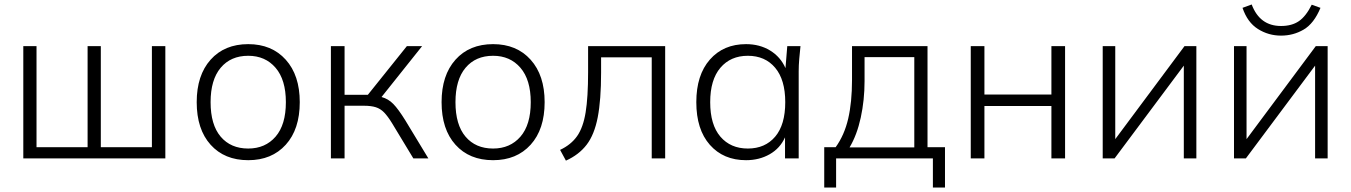

<svg xmlns="http://www.w3.org/2000/svg" viewBox="-20 -707 6030 857"><path d="M84 0V-501H143V-50H371V-501H430V-50H658V-501H718V0Z M1088 8Q982 8 920 -61Q858 -130 858 -251Q858 -371 920 -440.5Q982 -510 1088 -510Q1193 -510 1255.5 -440.5Q1318 -371 1318 -251Q1318 -130 1255.5 -61Q1193 8 1088 8ZM1088 -44Q1164 -44 1210 -97Q1256 -150 1256 -251Q1256 -351 1210 -404.5Q1164 -458 1088 -458Q1010 -458 965 -404.5Q920 -351 920 -251Q920 -150 965 -97Q1010 -44 1088 -44Z M1457 0V-501H1518V-284H1622L1796 -501H1864L1683 -274Q1713 -266 1735.5 -243Q1758 -220 1789 -170L1892 0H1825L1730 -157Q1711 -188 1694.5 -205Q1678 -222 1657 -228.5Q1636 -235 1605 -235H1518V0Z M2181 8Q2075 8 2013 -61Q1951 -130 1951 -251Q1951 -371 2013 -440.5Q2075 -510 2181 -510Q2286 -510 2348.5 -440.5Q2411 -371 2411 -251Q2411 -130 2348.5 -61Q2286 8 2181 8ZM2181 -44Q2257 -44 2303 -97Q2349 -150 2349 -251Q2349 -351 2303 -404.5Q2257 -458 2181 -458Q2103 -458 2058 -404.5Q2013 -351 2013 -251Q2013 -150 2058 -97Q2103 -44 2181 -44Z M2506 10 2480 -38Q2529 -61 2556 -99.5Q2583 -138 2594 -205.5Q2605 -273 2605 -385V-501H2949V0H2889V-451H2663V-383Q2663 -261 2648 -183.5Q2633 -106 2598.5 -61Q2564 -16 2506 10Z M3310 8Q3209 8 3148.5 -60.5Q3088 -129 3088 -251Q3088 -372 3148.5 -441Q3209 -510 3310 -510Q3371 -510 3417.5 -481.5Q3464 -453 3486 -403L3494 -501H3553Q3550 -473 3547.5 -444.5Q3545 -416 3545 -389V0H3484V-94Q3462 -45 3415.5 -18.5Q3369 8 3310 8ZM3318 -44Q3395 -44 3440 -97Q3485 -150 3485 -251Q3485 -351 3440 -404.5Q3395 -458 3318 -458Q3241 -458 3195.5 -404.5Q3150 -351 3150 -251Q3150 -150 3195.5 -97Q3241 -44 3318 -44Z M3659 130V-50H3710Q3749 -104 3766 -177.5Q3783 -251 3783 -350V-501H4120V-50H4198V130H4144V0H3712V130ZM3772 -49H4061V-452H3839V-345Q3839 -260 3822 -182Q3805 -104 3772 -49Z M4313 0V-501H4374V-285H4673V-501H4734V0H4673V-234H4374V0Z M4902 0V-501H4958V-86L5267 -501H5320V0H5264V-414L4955 0Z M5488 0V-501H5544V-86L5853 -501H5906V0H5850V-414L5541 0ZM5698 -548Q5642 -548 5595 -577.5Q5548 -607 5526 -672L5567 -687Q5603 -591 5698 -591Q5746 -591 5777.5 -612.5Q5809 -634 5835 -686L5874 -672Q5845 -602 5799 -575Q5753 -548 5698 -548Z"/></svg>

Font: Mulish Light
Style: Regular
Weight: 300
Designer: Vernon Adams
Foundry: Vernon Adams
Version: Version 3.603; ttfautohint (v1.8.3)